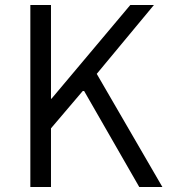

<svg xmlns="http://www.w3.org/2000/svg" viewBox="-20 -752 679 772"><path d="M102 0H185V-236L316 -390L540 0H633L369 -455L599 -732H504L187 -355H185V-732H102Z"/></svg>

Font: Genne Gothic Normal
Style: Regular
Weight: 350
Designer: Ryoko NISHIZUKA (kana & ideographs); Paul D. Hunt (Latin, Greek & Cyrillic); Wenlong ZHANG (bopomofo); Sandoll Communica
Foundry: Adobe Systems Incorporated
Version: Version 1.004;PS 1.004;hotconv 16.6.51;makeotf.lib2.5.65220